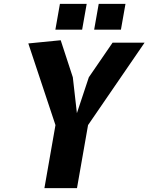

<svg xmlns="http://www.w3.org/2000/svg" viewBox="-20 -970 766 990"><path d="M355.5 -571.5 376.5 -386.5 438 -571.5 560.5 -750H725.5L434 -325L377 0H209L266 -325L126 -746L293 -762.5ZM289 -950H427L403.5 -817H265.5ZM489 -950H627L603.5 -817H465.5Z"/></svg>

Font: B612
Style: Bold Italic
Weight: 700
Italic angle: -10°
Designer: Nicolas Chauveau, Thomas Paillot, Jonathan Favre-Lamarine, Jean-Luc Vinot
Foundry: AIRBUS
Version: Version 1.008